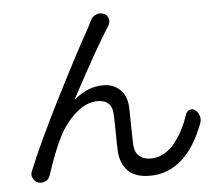

<svg xmlns="http://www.w3.org/2000/svg" viewBox="-55 -835 1080 931"><g transform="rotate(-5 485.0 -370.0)"><path d="M418.9 -744.1Q427.7 -762.7 446.3 -769.5Q455.1 -773.4 464.4 -773.4Q473.6 -773.4 483.4 -769.5Q500 -763.7 504.9 -745.1Q506.8 -739.3 506.8 -733.4Q506.8 -722.7 501 -711.9Q498 -708 496.1 -704.1Q436.5 -612.3 307.6 -371.1Q307.6 -370.1 308.6 -369.6Q309.6 -369.1 310.5 -370.1Q375 -424.8 449.2 -424.8Q500 -424.8 532.2 -393.1Q564.5 -361.3 566.4 -303.7Q567.4 -284.2 567.9 -216.3Q568.4 -148.4 570.3 -121.1Q573.2 -85.9 594.2 -68.4Q615.2 -50.8 649.4 -50.8Q684.6 -50.8 715.3 -68.4Q746.1 -85.9 769 -115.7Q792 -145.5 809.1 -179.2Q826.2 -212.9 838.9 -251Q843.8 -265.6 857.9 -270Q872.1 -274.4 883.8 -265.6Q898.4 -253.9 904.3 -235.4Q906.2 -227.5 906.2 -218.8Q906.2 -209 902.3 -199.2Q814.5 32.2 636.7 32.2Q598.6 32.2 570.3 21Q542 9.8 526.4 -9.3Q510.7 -28.3 502.9 -49.3Q495.1 -70.3 493.2 -93.8Q491.2 -125 490.7 -191.4Q490.2 -257.8 488.3 -282.2Q487.3 -315.4 468.8 -333Q450.2 -350.6 417 -350.6Q360.4 -350.6 308.6 -304.2Q256.8 -257.8 224.6 -193.4Q190.4 -126 153.3 -11.7Q147.5 5.9 130.9 14.6Q120.1 19.5 110.4 19.5Q103.5 19.5 95.7 17.6Q78.1 11.7 70.3 -5.9Q65.4 -14.6 65.4 -23.4Q65.4 -31.2 69.3 -40Q125 -177.7 234.4 -393.1Q343.8 -608.4 402.3 -710.9Q406.2 -718.8 418.9 -744.1Z"/></g></svg>

Font: Gen Jyuu Gothic P Regular
Style: Regular
Weight: 400
Designer: [Source Han Sans]
Ryoko NISHIZUKA  (kana & ideographs); Paul D. Hunt (Latin, Greek & Cyrillic); Wenlong ZHANG  (bopomofo
Version: Version 1.002.20150607